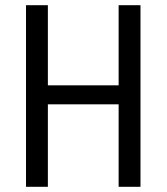

<svg xmlns="http://www.w3.org/2000/svg" viewBox="-20 -718 640 738"><path d="M436 -317H164V0H80V-698H164V-390H436V-698H520V0H436Z"/></svg>

Font: Lilex
Style: Regular
Weight: 400
Monospace: yes
Designer: Mike Abbink, Paul van der Laan, Pieter van Rosmalen, Mikhael Khrustik
Foundry: Mikhael Khrustik
Version: Version 2.510